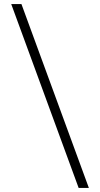

<svg xmlns="http://www.w3.org/2000/svg" viewBox="-20 -720 490 940"><path d="M35 -700H85L415 200H365Z"/></svg>

Font: Retni Sans Light
Style: Regular
Weight: 300
Designer: Vitaly Kuzmin
Foundry: ParaType Ltd.
Version: Version 1.00;March 2, 2019;FontCreator 11.5.0.2425 64-bit; t